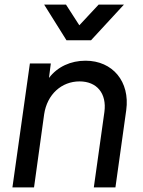

<svg xmlns="http://www.w3.org/2000/svg" viewBox="-20 -815 620 835"><path d="M34 0H128L172 -318C185 -405 248 -461 326 -461C401 -461 445 -409 434 -328L388 0H482L529 -336C546 -460 470 -551 352 -551C288 -551 230 -525 193 -476L201 -539H110ZM172 -795 269 -640H376L519 -795H409L325 -705L267 -795Z"/></svg>

Font: Mluvka Medium
Style: Italic
Weight: 500
Italic angle: -8°
Designer: Modified by Jiří Krblich, Original typeface by Gumpita Rahayu
Foundry: Gumpita Rahayu & Jiří Krblich
Version: Version 2.000;Glyphs 3.1.1 (3134)